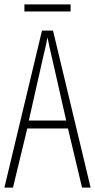

<svg xmlns="http://www.w3.org/2000/svg" viewBox="-20 -853 432 873"><path d="M353 0 289 -269H104L39 0H0L171 -714H221L392 0ZM215 -596Q209 -622 204.5 -641.5Q200 -661 196 -683Q192 -661 187.5 -641.5Q183 -622 177 -597L111 -305H281ZM301 -833V-801H91V-833Z"/></svg>

Font: Noto Sans Gujarati ExtraCondensed ExtraLight
Style: Regular
Weight: 200
Width: 2
Designer: Jelle Bosma - Monotype Design Team, Universal Thirst
Foundry: Monotype Imaging Inc.
Version: Version 2.106; ttfautohint (v1.8.4.7-5d5b)